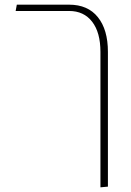

<svg xmlns="http://www.w3.org/2000/svg" viewBox="-20 -604 559 822"><path d="M410 198V-382Q410 -465 374.5 -511Q339 -557 276 -557H47L52 -584H276Q356 -584 399 -530.5Q442 -477 442 -382V195Z"/></svg>

Font: Noto Sans Hebrew Light
Style: Regular
Weight: 100
Version: Version 3.000